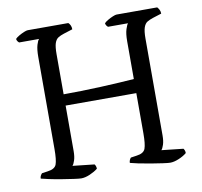

<svg xmlns="http://www.w3.org/2000/svg" viewBox="-79 -789 916 872"><g transform="rotate(-10 379.5 -352.5)"><path d="M227 0Q218 0 193 -3.5Q168 -7 137.5 -12Q107 -17 81.5 -22.5Q56 -28 45 -31Q45 -39 48.5 -45Q52 -51 55 -54L82 -58Q115 -62 122.5 -82Q130 -102 130 -153V-577Q130 -612 136 -632Q142 -652 148 -657H56Q53 -659 49.5 -663.5Q46 -668 45 -675Q50 -681 62 -688Q74 -695 86 -700Q98 -705 104 -705H291Q296 -701 300 -693Q304 -685 304 -674L263 -661Q247 -656 236 -649Q225 -642 219.5 -625.5Q214 -609 214 -575V-390Q249 -390 294 -391Q339 -392 385.5 -394Q432 -396 472.5 -398.5Q513 -401 540 -403V-577Q540 -612 546.5 -632Q553 -652 558 -657H466Q463 -659 459.5 -663.5Q456 -668 455 -675Q460 -681 472 -688Q484 -695 496 -700Q508 -705 514 -705H701Q705 -701 709.5 -693Q714 -685 714 -674L673 -661Q658 -656 647 -649.5Q636 -643 630 -626Q624 -609 624 -575V-128Q624 -103 618.5 -86Q613 -69 607 -63L707 -52Q709 -50 711.5 -44.5Q714 -39 714 -31Q700 -19 677.5 -9.5Q655 0 637 0Q628 0 603 -3.5Q578 -7 548 -12Q518 -17 492 -22.5Q466 -28 456 -31Q456 -39 459 -45Q462 -51 465 -54L492 -58Q525 -62 532.5 -82.5Q540 -103 540 -153V-338H214V-128Q214 -103 208.5 -86Q203 -69 197 -63L297 -52Q299 -50 301.5 -44.5Q304 -39 304 -31Q289 -19 267 -9.5Q245 0 227 0Z"/></g></svg>

Font: Texturina 72pt
Style: Regular
Weight: 400
Designer: Guillermo Torres Carreño
Foundry: Omnibus-Type
Version: Version 1.002; ttfautohint (v1.8.3)